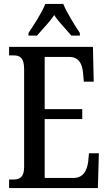

<svg xmlns="http://www.w3.org/2000/svg" viewBox="-20 -951 549 971"><path d="M124 -784V-771H167C194 -803 230 -838 254 -875C278 -838 316 -801 341 -771H384V-784C359 -822 318 -886 300 -931H209C192 -886 149 -822 124 -784ZM26 0H475L480 -176H430L426 -133C420 -89 401 -51 352 -51H206V-349H396V-399H206V-663H332C379 -663 397 -626 400 -581L404 -538H454L450 -714H26V-671H47C78 -671 102 -662 102 -602V-107C102 -56 81 -43 47 -43H26Z"/></svg>

Font: Noto Serif Georgian ExtraCondensed Medium
Style: Regular
Weight: 500
Width: 2
Designer: Monotype Design Team, Akaki Razmadze
Foundry: Google LLC
Version: Version 2.003